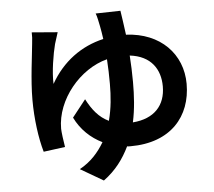

<svg xmlns="http://www.w3.org/2000/svg" viewBox="-58 -868 1116 1002"><g transform="rotate(-5 500.0 -366.5)"><path d="M479 -801C486 -785 491 -755 496 -732C500 -713 503 -692 507 -665C390 -638 292 -567 228 -454C225 -517 241 -611 254 -661C259 -678 266 -698 273 -721L138 -732C139 -717 138 -694 135 -673C130 -615 111 -488 111 -381C111 -281 125 -178 146 -106L259 -121C254 -150 247 -202 247 -218C247 -370 373 -521 517 -558C520 -515 521 -472 521 -429C521 -365 516 -301 499 -237C448 -261 414 -304 385 -360L314 -270C345 -206 396 -158 456 -129C425 -77 386 -32 326 1L446 71C510 24 551 -32 582 -96C589 -95 593 -95 600 -95C812 -95 920 -224 920 -394C920 -550 807 -669 627 -677C620 -729 614 -773 609 -804ZM623 -218C638 -287 642 -356 642 -428C642 -475 640 -522 637 -567C748 -554 795 -481 795 -392C795 -292 736 -227 623 -218Z"/></g></svg>

Font: Spoqa Han Sans Neo Bold
Style: Bold
Weight: 700
Designer: [Spoqa Han Sans Neo] Dong-huui Kim  Younghwa Kang  Yujin Lee  [Noto Sans] Ryoko NISHIZUKA  (kana & ideographs); Paul D. 
Foundry: Spoqa (http://www.spoqa-han-sans.com)
Version: Version 1.000